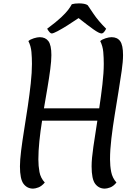

<svg xmlns="http://www.w3.org/2000/svg" viewBox="-20 -1109 822 1136"><path d="M176 7Q141 7 119.5 -21Q98 -49 98 -125Q98 -161 105 -217.5Q112 -274 123 -342Q134 -410 144.5 -480.5Q155 -551 162 -616Q169 -681 169 -731Q169 -767 166 -801.5Q163 -836 148 -866Q159 -876 180 -882.5Q201 -889 215 -889Q249 -889 266.5 -865.5Q284 -842 284 -783Q284 -750 277.5 -700Q271 -650 261 -591Q251 -532 240 -468H567Q578 -541 586 -610Q594 -679 594 -731Q594 -767 591 -801.5Q588 -836 573 -866Q584 -876 604.5 -882.5Q625 -889 640 -889Q674 -889 691 -865.5Q708 -842 708 -783Q708 -746 700 -690Q692 -634 681 -566.5Q670 -499 658.5 -428Q647 -357 639 -289.5Q631 -222 631 -166Q631 -127 638 -91.5Q645 -56 669 -29Q651 -7 632 0Q613 7 600 7Q565 7 543.5 -21Q522 -49 522 -125Q522 -169 532.5 -241Q543 -313 556 -395H229Q219 -333 213 -274Q207 -215 207 -166Q207 -127 213.5 -91.5Q220 -56 245 -29Q226 -7 207 0Q188 7 176 7ZM286 -911Q275 -911 259 -939Q314 -980 342 -1006.5Q370 -1033 383.5 -1051Q397 -1069 405 -1084Q422 -1089 448 -1089Q463 -1089 477 -1086.5Q491 -1084 499 -1078Q506 -1068 533.5 -1027Q561 -986 608 -939Q594 -911 581 -911Q567 -911 532.5 -935.5Q498 -960 445 -1002Q413 -980 379.5 -959Q346 -938 320.5 -924.5Q295 -911 286 -911Z"/></svg>

Font: Paprika
Style: Regular
Weight: 400
Designer: Eduardo Rodriguez Tunni
Foundry: Eduardo Rodriguez Tunni
Version: Version 1.010; ttfautohint (v1.8.3)